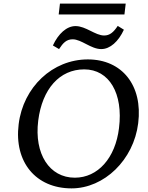

<svg xmlns="http://www.w3.org/2000/svg" viewBox="-20 -1029 819 1060"><path d="M375 11C555 11 718 -146 743 -349C769 -557 654 -701 465 -701C270 -701 108 -548 83 -343C57 -134 178 11 375 11ZM191 -363C213 -538 309 -646 445 -646C583 -646 661 -513 637 -322C617 -156 520 -48 393 -48C253 -48 168 -179 191 -363ZM272 -778 306 -758C328 -792 347 -812 381 -812C430 -812 482 -758 539 -758C588 -758 634 -800 664 -865L630 -886C607 -851 586 -833 555 -833C506 -833 454 -885 397 -885C348 -885 302 -843 272 -778ZM304 -949H667L674 -1009H311Z"/></svg>

Font: TPK Tissa Web
Style: Italic
Weight: 400
Italic angle: -7°
Designer: Jacques Le Bailly, Suppakit Chalermlarp | Katatrad Co.,Ltd.
Foundry: Jacques Le Bailly, Cadson Demak Co.,Ltd.
Version: Version 5.000;Glyphs 3.1.2 (3151)